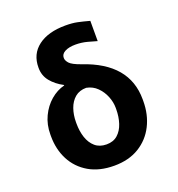

<svg xmlns="http://www.w3.org/2000/svg" viewBox="-139 -883 932 1007"><g transform="rotate(-20 327.0 -379.5)"><path d="M129.6 -609.4Q129.3 -684.7 185 -726.9Q240.8 -769.2 337.7 -769.2Q376.1 -769.2 403.8 -763.3Q431.5 -757.5 469.1 -747.2V-634.2Q449.6 -640.3 418 -648.6Q386.4 -657 352.6 -657Q316.1 -657 293.7 -645.1Q271.3 -633.2 271.7 -612.2Q271.3 -598 285.3 -582Q299.4 -566.1 348 -549Q586.3 -469.1 586.3 -267V-257.1Q586.3 -181.8 555.8 -121.3Q525.2 -60.7 467.5 -25.4Q409.8 9.9 328.5 9.9Q245.7 9.9 187.5 -24.1Q129.3 -58.2 98.7 -116.8Q68.2 -175.4 68.2 -248.6V-258.5Q68.2 -313.6 89.7 -358.8Q111.2 -404.1 146.8 -434.7Q182.5 -465.2 224.8 -475.9L223.7 -478.7Q181.8 -500.7 155.5 -533Q129.3 -565.3 129.6 -609.4ZM216.6 -273.8V-265.6Q216.6 -223 228.3 -187.5Q240.1 -152 264.9 -130.5Q289.8 -109 328.5 -109Q366.5 -109 390.6 -130.5Q414.8 -152 426.5 -187.7Q438.2 -223.4 438.2 -265.6V-273.8Q438.2 -305 425.2 -337.4Q412.3 -369.7 388 -393.8Q363.6 -418 328.5 -424.7Q290.5 -424.7 265.6 -403.8Q240.8 -382.8 228.7 -348.4Q216.6 -313.9 216.6 -273.8Z"/></g></svg>

Font: Inter UI
Style: Bold
Weight: 700
Designer: Rasmus Andersson
Foundry: rsms
Version: 3.2;8d6f07862